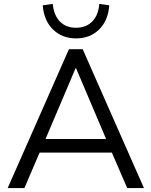

<svg xmlns="http://www.w3.org/2000/svg" viewBox="-20 -955 769 975"><path d="M19 0 330 -705H400L711 0H626L539 -201L579 -180H149L190 -201L104 0ZM364 -609 203 -230 179 -249H549L527 -230L366 -609ZM366 -760Q296 -760 249.5 -805Q203 -850 197 -928L248 -935Q253 -878 284 -846Q315 -814 366 -814Q417 -814 448.5 -846Q480 -878 484 -935L535 -928Q529 -850 483 -805Q437 -760 366 -760Z"/></svg>

Font: NunitoSans1
Style: Book
Weight: 400
Designer: Vernon Adams
Foundry: Vernon Adams
Version: Version 3.101;gftools[0.9.27]